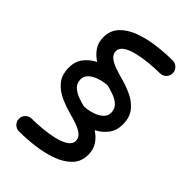

<svg xmlns="http://www.w3.org/2000/svg" viewBox="-240 -810 969 969"><g transform="rotate(45 244.0 -326.0)"><path d="M45.9 -331.1Q45.9 -374 68.8 -403.8Q91.8 -433.6 127.4 -451.7Q98.1 -470.2 79.6 -497.3Q61 -524.4 61 -562Q61 -611.3 92 -643.6Q123 -675.8 172.9 -693.8Q222.7 -711.9 280.5 -719.2Q338.4 -726.6 392.1 -726.6Q410.6 -726.6 424.1 -713.1Q437.5 -699.7 437.5 -680.7Q437.5 -661.6 424.1 -648.4Q410.6 -635.3 392.1 -635.3Q358.4 -635.3 317.9 -631.6Q277.3 -627.9 240.2 -619.4Q203.1 -610.8 179.2 -595.5Q155.3 -580.1 155.3 -556.6Q155.3 -536.1 172.6 -521.7Q189.9 -507.3 217.5 -497.3Q245.1 -487.3 275.4 -479.5Q313 -469.7 351.6 -452.1Q390.1 -434.6 416.3 -403.1Q442.4 -371.6 442.4 -319.8Q442.4 -276.9 419.7 -247.1Q397 -217.3 361.8 -199.2Q390.6 -181.2 408.9 -154.1Q427.2 -127 427.2 -88.9Q427.2 -39.6 396.2 -7.6Q365.2 24.4 315.4 42.5Q265.6 60.5 208 67.9Q150.4 75.2 96.7 75.2Q77.6 75.2 64.2 62Q50.8 48.8 50.8 29.8Q50.8 10.7 64.2 -2.4Q77.6 -15.6 96.7 -15.6Q129.9 -15.6 170.4 -19.3Q210.9 -22.9 248 -31.5Q285.2 -40 309.1 -55.4Q333 -70.8 333 -94.2Q333 -115.7 315.7 -129.9Q298.3 -144 271 -153.8Q243.7 -163.6 213.4 -171.4Q175.8 -181.6 137 -199Q98.1 -216.3 72 -247.8Q45.9 -279.3 45.9 -331.1ZM129.9 -331.1Q129.9 -303.2 147.7 -286.4Q165.5 -269.5 190.9 -260.3Q216.3 -251 239.3 -245.6Q268.6 -247.1 296.1 -256.1Q323.7 -265.1 341.3 -281.2Q358.9 -297.4 358.9 -319.8Q358.9 -347.7 341.1 -364.5Q323.2 -381.3 297.6 -390.6Q272 -399.9 249.5 -405.3Q219.7 -403.8 192.4 -394.8Q165 -385.7 147.5 -369.6Q129.9 -353.5 129.9 -331.1Z"/></g></svg>

Font: Mikhak-FD Medium
Style: Regular
Weight: 500
Designer: Amin Abedi
Version: Version 3.2